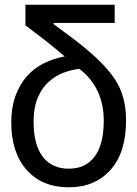

<svg xmlns="http://www.w3.org/2000/svg" viewBox="-20 -780 583 815"><path d="M515.1 -268.6Q515.1 -132.8 449 -58.8Q382.8 15.1 272 15.1Q158.7 15.1 93.3 -58.6Q27.8 -132.3 27.8 -260.7Q27.8 -322.8 45.4 -372.1Q63 -421.4 94.7 -457Q125.5 -491.7 167.5 -512Q209.5 -532.2 254.4 -540.5Q209 -579.6 169.2 -610.6Q129.4 -641.6 87.9 -672.4V-759.8H466.8V-682.6H207.5V-677.7Q237.3 -655.3 288.8 -617.2Q340.3 -579.1 388.7 -534.2Q461.9 -465.8 488.5 -406Q515.1 -346.2 515.1 -268.6ZM420.4 -268.6Q420.4 -337.9 394 -393.6Q367.7 -449.2 316.4 -487.8Q284.7 -483.9 251.7 -472.2Q218.8 -460.4 189 -434.6Q159.2 -409.2 140.9 -366.7Q122.6 -324.2 122.6 -263.7Q122.6 -165.5 161.4 -114.7Q200.2 -64 272 -64Q342.8 -64 381.6 -115.2Q420.4 -166.5 420.4 -268.6Z"/></svg>

Font: IranNastaliq
Style: Regular
Weight: 400
Designer: Hossein Zahedi
Version: Version 1.5